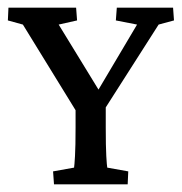

<svg xmlns="http://www.w3.org/2000/svg" viewBox="-20 -480 473 500"><path d="M393.1 -416 231 -162.1 255.4 -223.1V-147.9Q255.4 -98.6 256.8 -73.5Q258.3 -48.3 259.3 -43.5L314 -33.7L312.5 0H120.6L118.2 -33.7L172.9 -43.5Q173.8 -48.3 175.3 -73.5Q176.8 -98.6 176.8 -147.9V-223.1L195.8 -162.1L39.6 -416L0.5 -426.8L2 -460H178.2L180.7 -426.8L132.8 -416L243.7 -234.9H229.5L336.9 -416L281.7 -426.8L284.2 -460H430.7L433.1 -426.8Z"/></svg>

Font: Lateef
Style: Regular
Weight: 400
Designer: SIL International
Foundry: SIL International
Version: Version 4.200